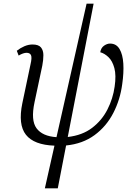

<svg xmlns="http://www.w3.org/2000/svg" viewBox="-20 -780 741 1040"><path d="M223 240 275 9Q164 5 120.5 -50Q77 -105 101 -221L145 -430Q154 -468 148 -481Q142 -494 124 -494Q106 -494 81 -479L71 -505Q90 -520 112 -529.5Q134 -539 156 -539Q189 -539 202 -523Q215 -507 215 -481Q215 -455 209 -424L167 -226Q146 -128 178 -85Q210 -42 286 -37L449 -760H487L347 -38Q426 -47 479 -87.5Q532 -128 562 -187Q592 -246 601 -311Q610 -372 599.5 -411Q589 -450 567.5 -470.5Q546 -491 523 -497Q527 -521 543.5 -532.5Q560 -544 576 -544Q610 -544 627.5 -514.5Q645 -485 648 -435.5Q651 -386 642 -324Q631 -240 593.5 -167.5Q556 -95 492 -48Q428 -1 338 8L293 240Z"/></svg>

Font: Noto Serif Light
Style: Italic
Weight: 300
Italic angle: -12°
Designer: Monotype Design Team
Foundry: Monotype Imaging Inc.
Version: Version 2.013